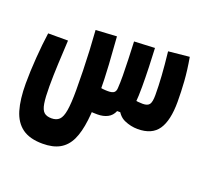

<svg xmlns="http://www.w3.org/2000/svg" viewBox="-92 -425 769 711"><g transform="rotate(20 293.0 -69.5)"><path d="M139.2 174.3Q88.9 174.3 59.3 153.1Q29.8 131.8 17.3 89.8Q4.9 47.9 4.9 -14.2Q4.9 -60.5 9 -116.5Q13.2 -172.4 19.5 -216.8H97.7Q95.2 -170.9 93 -123.3Q90.8 -75.7 90.8 -34.7Q90.8 8.8 94.7 32.7Q98.6 56.6 108.9 65.7Q119.1 74.7 138.2 74.7Q157.7 74.7 168.7 64Q179.7 53.2 184.3 25.1Q189 -2.9 189 -55.2Q189 -92.3 188 -131.1Q187 -169.9 185.1 -209.7Q183.1 -249.5 180.2 -288.6L262.7 -293.5Q266.6 -244.6 270.3 -184.8Q273.9 -125 273.9 -81.5Q273.9 -14.2 268.1 34.4Q262.2 83 247.6 113.8Q232.9 144.5 206.5 159.4Q180.2 174.3 139.2 174.3ZM293.5 2.9Q275.4 2.9 265.1 1.5Q254.9 0 238.8 -2L251 -97.2Q270.5 -93.8 279.8 -92.5Q289.1 -91.3 300.3 -91.3Q317.4 -91.3 324.2 -96.9Q331.1 -102.5 331.5 -115.2Q333 -134.8 332.8 -164.6Q332.5 -194.3 331.3 -229Q330.1 -263.7 328.6 -297.4L409.7 -301.3Q411.6 -267.1 412.8 -227.1Q414.1 -187 414.1 -149.7Q414.1 -112.3 411.6 -86.9Q409.7 -65.9 404.8 -55.4Q399.9 -44.9 391.6 -33.7H357.9Q350.1 -14.6 333.3 -5.9Q316.4 2.9 293.5 2.9ZM451.7 2.9Q424.3 2.9 398.7 -8.5Q373 -20 360.8 -53.2L375 -104Q389.6 -99.1 403.6 -95.2Q417.5 -91.3 437.5 -91.3Q456.5 -91.3 463.6 -100.8Q470.7 -110.4 470.7 -137.7Q470.7 -172.4 468 -213.4Q465.3 -254.4 459.5 -306.2L542 -314.5Q550.8 -265.1 553.7 -222.9Q556.6 -180.7 556.6 -142.6Q556.6 -68.8 532.2 -33Q507.8 2.9 451.7 2.9Z"/></g></svg>

Font: Cascadia Mono
Style: Regular
Weight: 400
Monospace: yes
Designer: Aaron Bell
Foundry: Saja Typeworks
Version: Version 2404.023